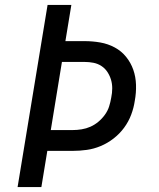

<svg xmlns="http://www.w3.org/2000/svg" viewBox="-20 -755 640 775"><path d="M51 0 172 -735H268L244 -589H321Q354 -589 385 -583.5Q416 -578 443 -563.5Q470 -549 489 -525.5Q508 -502 518 -473.5Q528 -445 529 -412.5Q530 -380 524 -348Q520 -320 509.5 -292Q499 -264 481 -239.5Q463 -215 438.5 -196Q414 -177 386.5 -165.5Q359 -154 330.5 -150Q302 -146 273 -146H171L147 0ZM185 -230H273Q291 -230 309.5 -233Q328 -236 345 -243.5Q362 -251 377 -263.5Q392 -276 403.5 -292Q415 -308 420.5 -325.5Q426 -343 429 -361Q433 -380 433 -398.5Q433 -417 428 -433.5Q423 -450 413.5 -464.5Q404 -479 389.5 -488.5Q375 -498 357.5 -501.5Q340 -505 321 -505H230Z"/></svg>

Font: Iosevka Aile Medium Oblique
Style: Regular
Weight: 500
Italic angle: -9°
Designer: Belleve Invis
Foundry: Belleve Invis
Version: Version 31.1.0; ttfautohint (v1.8.4)